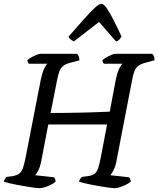

<svg xmlns="http://www.w3.org/2000/svg" viewBox="-30 -986 829 1006"><path d="M174 0Q167 0 149 -2.5Q131 -5 107 -9Q83 -13 59 -17.5Q35 -22 16.5 -26.5Q-2 -31 -10 -34Q-8 -42 -3.5 -49Q1 -56 5 -59L35 -63Q59 -67 71.5 -77Q84 -87 91 -108Q98 -129 105 -165L184 -570Q192 -607 202 -627.5Q212 -648 219 -652H121Q119 -655 116.5 -659Q114 -663 113 -671Q120 -678 134 -685.5Q148 -693 161.5 -698.5Q175 -704 180 -704H374Q378 -701 382 -692Q386 -683 386 -670L338 -657Q314 -651 301 -640.5Q288 -630 281.5 -613Q275 -596 270 -571L235 -394Q268 -394 311 -394.5Q354 -395 399 -396Q444 -397 482.5 -398.5Q521 -400 545 -401L577 -570Q585 -608 595.5 -628Q606 -648 612 -652H514Q512 -655 509 -660Q506 -665 507 -671Q514 -678 527.5 -685.5Q541 -693 554.5 -698.5Q568 -704 574 -704H768Q770 -701 775 -694Q780 -687 779 -670L731 -657Q708 -651 695 -641Q682 -631 675 -614.5Q668 -598 663 -571L579 -136Q574 -111 564 -92.5Q554 -74 548 -68L647 -57Q649 -55 652 -48.5Q655 -42 655 -34Q639 -21 612.5 -10.5Q586 0 568 0Q561 0 542.5 -2.5Q524 -5 500 -9Q476 -13 452.5 -17.5Q429 -22 410.5 -26.5Q392 -31 384 -34Q385 -42 390 -48.5Q395 -55 399 -59L429 -63Q451 -66 463.5 -74Q476 -82 483.5 -103Q491 -124 499 -165L531 -334H223L185 -136Q180 -111 170.5 -93Q161 -75 154 -68L254 -57Q256 -53 259 -46.5Q262 -40 261 -34Q246 -21 220 -10.5Q194 0 174 0ZM357 -769Q347 -774 339 -780.5Q331 -787 329 -794Q373 -844 407 -882.5Q441 -921 465 -943.5Q489 -966 501 -966Q513 -966 528.5 -944Q544 -922 564 -883Q584 -844 607 -794Q602 -787 596 -779.5Q590 -772 578 -769L489 -871Z"/></svg>

Font: Texturina Medium 12pt Medium
Style: Italic
Weight: 500
Italic angle: -11°
Version: Version 1.002